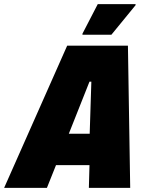

<svg xmlns="http://www.w3.org/2000/svg" viewBox="-75 -909 702 929"><path d="M-55 0 250 -688H544L555 0H355L358 -110H196L152 0ZM258 -262H359L367 -514H358ZM324 -741V-746L398 -889H581V-884L464 -741Z"/></svg>

Font: Saira Semi Condensed Black
Style: Italic
Weight: 900
Width: 4
Italic angle: -12°
Designer: Hector Gatti with collaboration of the Omnibus-Type team
Foundry: Omnibus-Type
Version: Version 1.001; ttfautohint (v1.8)